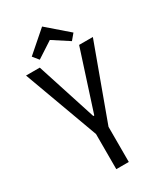

<svg xmlns="http://www.w3.org/2000/svg" viewBox="-218 -978 914 1065"><g transform="rotate(-30 239.0 -445.5)"><path d="M279 0H199V-225L25 -700H113L236 -319H242L365 -700H453L279 -225ZM341 -738 238 -805 135 -738 105 -775 238 -891 372 -775Z"/></g></svg>

Font: Strait
Style: Regular
Weight: 400
Designer: Eduardo Rodriguez Tunni
Foundry: Eduardo Rodriguez Tunni
Version: Version 1.002; ttfautohint (v1.8.4.7-5d5b);gftools[0.9.23]